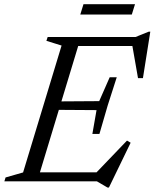

<svg xmlns="http://www.w3.org/2000/svg" viewBox="-40 -848 722 898"><path d="M248 -635 177 -657 183 -675H338.5L134 0H-19.5L-14 -18L68 -41.5ZM577.5 -642.5 602.5 -633H276L289.5 -675H594L656 -700H663L628.5 -482.5H605.5ZM462.5 29 413 0H83L97 -42H447.5L402.5 -32.5L554 -190.5L571 -180.5L469.5 29ZM425 -221.5H392L411.5 -333L185.5 -334.5L197.5 -373.5L424 -375L473 -486.5H506L463.5 -354ZM335.5 -780 350.5 -828.5H591.5L576.5 -780Z"/></svg>

Font: Newsreader 24pt
Style: Italic
Weight: 400
Italic angle: -17°
Designer: Hugues Gentile
Foundry: Production Type
Version: Version 1.003